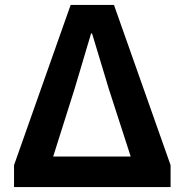

<svg xmlns="http://www.w3.org/2000/svg" viewBox="-20 -760 750 780"><path d="M37 -89 267 -740H443L673 -89V0H37ZM511 -124 422 -399 354 -624H350L283 -399L196 -124Z"/></svg>

Font: SpoqaHanSansJP-Bold
Style: Regular
Weight: 700
Designer: [Source Han Sans]
Ryoko NISHIZUKA  (kana & ideographs); Paul D. Hunt (Latin, Greek & Cyrillic); Wenlong ZHANG  (bopomofo
Foundry: Spoqa (http://bi.spoqa.com)
Version: Version 1.002.20150607